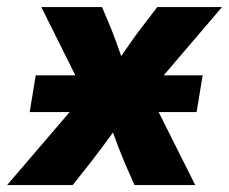

<svg xmlns="http://www.w3.org/2000/svg" viewBox="-61 -536 663 556"><path d="M24.9 -211.4 42.5 -317.9H157.2L58.6 -515.6H234.4L259.8 -455.6Q268.6 -433.6 275.9 -413.3Q283.2 -393.1 290 -373.5Q303.7 -393.6 317.9 -413.8Q332 -434.1 348.6 -455.6L394.5 -515.6H582L413.1 -317.9H525.9L508.3 -211.4H398.4L504.4 0H328.6L300.3 -64Q290.5 -87.4 282.2 -109.1Q273.9 -130.9 266.1 -152.3Q250.5 -130.9 234.4 -109.1Q218.3 -87.4 200.2 -64L149.4 0H-40.5L140.6 -211.4Z"/></svg>

Font: Inter Display ExtraBold
Style: Italic
Weight: 800
Italic angle: -9.39999°
Designer: Rasmus Andersson
Foundry: rsms
Version: Version 4.000;git-a52131595